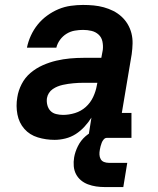

<svg xmlns="http://www.w3.org/2000/svg" viewBox="-20 -558 640 777"><path d="M201 8Q166 8 133 -2Q100 -12 78.5 -36.5Q57 -61 50.5 -95Q44 -129 50 -164Q54 -191 67.5 -217.5Q81 -244 103.5 -263Q126 -282 153 -294Q180 -306 208 -312.5Q236 -319 263.5 -321.5Q291 -324 319 -324H390L396 -356Q398 -373 394.5 -390Q391 -407 379 -418Q367 -429 350.5 -433Q334 -437 316 -437Q300 -437 282.5 -434Q265 -431 249.5 -421.5Q234 -412 223 -397Q212 -382 208 -365H89Q94 -390 105 -414Q116 -438 132.5 -458.5Q149 -479 171 -495Q193 -511 217 -521Q241 -531 266.5 -534.5Q292 -538 316 -538Q338 -538 359 -536Q380 -534 400 -528.5Q420 -523 438 -514Q456 -505 471 -491.5Q486 -478 496.5 -460.5Q507 -443 512 -423Q517 -403 516.5 -382Q516 -361 513 -339L473 -101H512V0H337L350 -82Q338 -63 322 -45.5Q306 -28 286.5 -15.5Q267 -3 244.5 2.5Q222 8 201 8ZM235 -93Q259 -93 283.5 -100.5Q308 -108 327 -125Q346 -142 357 -165.5Q368 -189 372 -213L374 -223H319Q308 -223 297.5 -222.5Q287 -222 276.5 -221Q266 -220 255.5 -218.5Q245 -217 234 -214.5Q223 -212 213 -208Q203 -204 193.5 -197.5Q184 -191 178 -181.5Q172 -172 170 -161Q168 -147 171.5 -133Q175 -119 184 -109.5Q193 -100 207 -96.5Q221 -93 235 -93ZM479 199H404Q386 199 369 196.5Q352 194 336 188Q320 182 307.5 171.5Q295 161 287.5 146.5Q280 132 278.5 114.5Q277 97 280 79Q284 56 295.5 33Q307 10 326.5 -7Q346 -24 370 -31Q394 -38 418 -38L412 0Q405 0 399.5 6.5Q394 13 391.5 20Q389 27 387 34Q385 41 384 48Q382 58 382.5 68Q383 78 387.5 86Q392 94 401 97.5Q410 101 420 101H495Z"/></svg>

Font: Iosevka Curly Slab ExObl
Style: Bold
Weight: 700
Width: 7
Italic angle: -9°
Monospace: yes
Designer: Belleve Invis
Foundry: Belleve Invis
Version: Version 11.0.0; ttfautohint (v1.8.3)